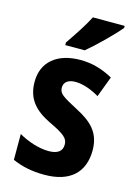

<svg xmlns="http://www.w3.org/2000/svg" viewBox="-118 -831 648 905"><g transform="rotate(15 206.0 -378.0)"><path d="M375 -756V-766H220C197 -721 161 -667 128 -619V-606H223C271 -646 345 -719 375 -756ZM381 -160C381 -247 333 -290 257 -329C181 -369 164 -380 164 -409C164 -435 184 -451 220 -451C258 -451 300 -435 337 -413L375 -514C324 -542 274 -557 216 -557C104 -557 33 -500 33 -402C33 -319 76 -272 152 -235C231 -198 247 -181 247 -152C247 -120 225 -103 181 -103C133 -103 77 -122 34 -147V-21C81 0 131 10 191 10C314 10 381 -51 381 -160Z"/></g></svg>

Font: Noto Sans Thai Looped Condensed
Style: Bold
Weight: 700
Width: 3
Designer: Sasikarn Vongin, Ben Mitchell
Foundry: The Fontpad Ltd
Version: Version 1.001